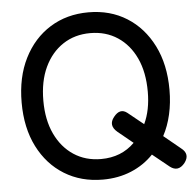

<svg xmlns="http://www.w3.org/2000/svg" viewBox="-52 -769 841 837"><g transform="rotate(-5 368.5 -351.0)"><path d="M365 15Q270 15 197 -30Q124 -75 82.5 -157Q41 -239 41 -350Q41 -461 82.5 -543.5Q124 -626 197 -671.5Q270 -717 365 -717Q460 -717 532.5 -671.5Q605 -626 646.5 -543.5Q688 -461 688 -350Q688 -293 676.5 -242.5Q665 -192 643 -151L716 -91Q753 -63 725 -26Q695 11 660 -16L587 -75Q546 -32 489.5 -8.5Q433 15 365 15ZM365 -75Q454 -75 512 -133L446 -187Q409 -218 437 -253Q466 -290 497 -265L565 -210Q593 -269 593 -350Q593 -435 564.5 -496.5Q536 -558 484.5 -592Q433 -626 365 -626Q297 -626 245.5 -592Q194 -558 165 -496.5Q136 -435 136 -350Q136 -266 165 -204.5Q194 -143 245.5 -109Q297 -75 365 -75Z"/></g></svg>

Font: Zen Maru Gothic Medium
Style: Regular
Weight: 500
Designer: Yoshimichi Ohira
Foundry: Positype
Version: Version 1.001